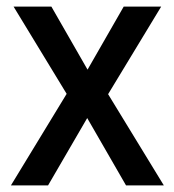

<svg xmlns="http://www.w3.org/2000/svg" viewBox="-20 -559 526 579"><path d="M181 -276 21 -539H135L244 -349L353 -539H466L306 -275L474 0H360L243 -203L125 0H13Z"/></svg>

Font: Noto Sans Gurmukhi SemiCondensed Medium
Style: Regular
Weight: 500
Width: 4
Designer: Jelle Bosma - Monotype Design Team
Foundry: Monotype Imaging Inc.
Version: Version 2.004; ttfautohint (v1.8.4.7-5d5b)